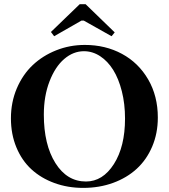

<svg xmlns="http://www.w3.org/2000/svg" viewBox="-20 -893 814 926"><path d="M241.2 -718.3 225.6 -738.8 364.3 -872.6H393.1L533.2 -736.8L518.1 -718.3L384.3 -793.5H372.6ZM381.3 13.2Q306.6 13.2 242.4 -10.3Q178.2 -33.7 131.8 -76.2Q85.4 -118.7 59.1 -182.1Q32.7 -245.6 32.7 -322.3Q32.7 -399.9 61 -466.6Q89.4 -533.2 137.7 -578.9Q186 -624.5 251.2 -650.4Q316.4 -676.3 389.2 -676.3Q488.3 -676.3 568.1 -633.3Q647.9 -590.3 694.6 -510Q741.2 -429.7 741.2 -326.2Q741.2 -250 714.1 -186.3Q687 -122.6 639.4 -78.9Q591.8 -35.2 525.4 -11Q459 13.2 381.3 13.2ZM394.5 -17.6Q475.6 -17.6 529.3 -101.8Q583 -186 583 -321.3Q583 -392.1 567.6 -452.9Q552.2 -513.7 525.9 -555.9Q499.5 -598.1 462.9 -622.1Q426.3 -646 384.8 -646Q333.5 -646 289.8 -608.6Q246.1 -571.3 218.8 -500.5Q191.4 -429.7 191.4 -340.3Q191.4 -195.3 247.3 -106.4Q303.2 -17.6 394.5 -17.6Z"/></svg>

Font: Elstob SemiBold
Style: Regular
Weight: 600
Designer: Peter S. Baker
Version: Version 1.015